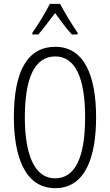

<svg xmlns="http://www.w3.org/2000/svg" viewBox="-20 -967 571 997"><path d="M292 -947H239C217 -903 177 -837 148 -797V-788H179C204 -816 238 -863 266 -899C294 -861 325 -818 353 -788H383V-797C361 -828 316 -901 292 -947ZM479 -358C479 -567 421 -724 267 -724C126 -724 52 -603 52 -359C52 -165 104 10 267 10C427 10 479 -159 479 -358ZM109 -358C109 -562 160 -674 267 -674C370 -674 422 -564 422 -358C422 -149 370 -41 266 -41C164 -41 109 -154 109 -358Z"/></svg>

Font: Noto Sans Lao Looped ExtraCondensed Light
Style: Regular
Weight: 300
Width: 2
Designer: Mark Frömberg, Ben Mitchell
Foundry: The Fontpad Ltd
Version: Version 1.002